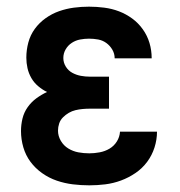

<svg xmlns="http://www.w3.org/2000/svg" viewBox="-20 -548 540 576"><path d="M248 8Q223 8 198.5 5Q174 2 150.5 -6Q127 -14 106.5 -28.5Q86 -43 71.5 -62.5Q57 -82 50 -106Q43 -130 43 -155Q43 -174 47.5 -192.5Q52 -211 63 -226.5Q74 -242 89 -253Q104 -264 121 -272Q107 -279 94.5 -289.5Q82 -300 74 -314Q66 -328 62.5 -343.5Q59 -359 59 -375Q59 -398 65 -420.5Q71 -443 84.5 -461.5Q98 -480 117 -493.5Q136 -507 157.5 -514.5Q179 -522 201.5 -525Q224 -528 247 -528Q270 -528 293 -525Q316 -522 337 -514Q358 -506 376.5 -492.5Q395 -479 408.5 -460Q422 -441 428.5 -419Q435 -397 435 -374V-373H324Q324 -387 317 -399Q310 -411 299 -419Q288 -427 274.5 -429.5Q261 -432 247 -432Q234 -432 220.5 -429.5Q207 -427 195.5 -419.5Q184 -412 177 -400Q170 -388 170 -374Q170 -360 177.5 -348Q185 -336 197 -329.5Q209 -323 222.5 -320.5Q236 -318 250 -318H307V-222H250Q239 -222 228 -221Q217 -220 206.5 -217.5Q196 -215 186.5 -209.5Q177 -204 169 -196Q161 -188 157.5 -177.5Q154 -167 154 -156Q154 -140 162.5 -125.5Q171 -111 185 -102.5Q199 -94 215 -91Q231 -88 248 -88Q263 -88 279 -91Q295 -94 308.5 -102Q322 -110 330.5 -123.5Q339 -137 340 -153H451Q451 -129 443.5 -105.5Q436 -82 421.5 -62.5Q407 -43 386.5 -29Q366 -15 343 -6.5Q320 2 296 5Q272 8 248 8Z"/></svg>

Font: Iosevka Curly
Style: Bold
Weight: 700
Monospace: yes
Designer: Belleve Invis
Foundry: Belleve Invis
Version: Version 22.1.2; ttfautohint (v1.8.4)